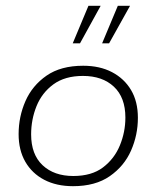

<svg xmlns="http://www.w3.org/2000/svg" viewBox="-20 -630 537 660"><path d="M231 10Q174 10 132 -12Q90 -34 67 -74Q44 -114 44 -169Q44 -229 67.5 -282.5Q91 -336 140 -370Q189 -404 266 -404Q323 -404 365 -382Q407 -360 430.5 -320.5Q454 -281 454 -225Q454 -166 430.5 -112.5Q407 -59 357.5 -24.5Q308 10 231 10ZM232 -25Q295 -25 334 -54.5Q373 -84 392 -130Q411 -176 411 -226Q411 -295 371.5 -332Q332 -369 265 -369Q203 -369 163.5 -340Q124 -311 105.5 -265Q87 -219 87 -168Q87 -99 126.5 -62Q166 -25 232 -25ZM230 -481 284 -610H326L255 -481ZM331 -481 385 -610H427L355 -481Z"/></svg>

Font: Rokkitt SemiBold ExtraLight
Style: Italic
Weight: 250
Italic angle: -9°
Version: Version 3.103